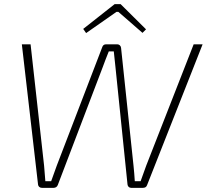

<svg xmlns="http://www.w3.org/2000/svg" viewBox="-20 -903 994 923"><path d="M560 -883H531L380 -764L394 -744L540 -846H549L665 -745L682 -762ZM954 -690H911L683 -107L656 -32H628C626 -57 625 -81 622 -105L562 -673C561 -683 553 -690 544 -690H490C480 -690 474 -685 471 -675L253 -107C244 -83 235 -57 226 -32H198L192 -106L127 -690H85L163 -15C164 -7 171 0 181 0H238C247 0 255 -5 258 -14L473 -578C483 -604 492 -630 503 -656H527L535 -581L593 -16C594 -7 601 0 610 0H667C677 0 684 -4 687 -13Z"/></svg>

Font: Exo 2 Extra Light
Style: Italic
Weight: 250
Italic angle: -8°
Designer: Natanael Gama
Version: Version 1.001;PS 001.001;hotconv 1.0.88;makeotf.lib2.5.64775